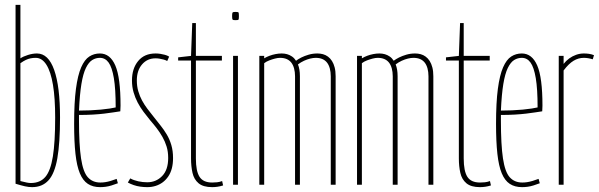

<svg xmlns="http://www.w3.org/2000/svg" viewBox="-20 -760 2464 790"><path d="M44 -4V-740H64V-520Q76 -528 95.5 -534Q115 -540 132 -540Q179 -540 203 -472Q227 -404 227 -276Q227 -172 216 -109Q205 -46 179.5 -18Q154 10 112 10Q98 10 82.5 6.5Q67 3 44 -4ZM64 -15Q81 -11 89.5 -9Q98 -7 107 -7Q145 -7 166.5 -32Q188 -57 197.5 -116Q207 -175 207 -276Q207 -356 198 -410.5Q189 -465 171 -493.5Q153 -522 127 -522Q116 -522 106 -520Q96 -518 86.5 -513.5Q77 -509 64 -500Z M392 10Q362 10 341.5 -3.5Q321 -17 308.5 -47Q296 -77 290.5 -127Q285 -177 285 -250Q285 -338 292.5 -394.5Q300 -451 314 -483Q328 -515 347.5 -527.5Q367 -540 391 -540Q433 -540 454.5 -490.5Q476 -441 476 -325Q476 -321 475.5 -312.5Q475 -304 475 -302Q462 -300 445.5 -297.5Q429 -295 408.5 -292.5Q388 -290 362 -288.5Q336 -287 305 -287Q305 -282 305 -276Q305 -270 305 -265Q305 -164 313.5 -108Q322 -52 341.5 -30.5Q361 -9 393 -9Q403 -9 413 -10.5Q423 -12 435 -15.5Q447 -19 460 -24L465 -6Q452 -1 439 3Q426 7 414.5 8.5Q403 10 392 10ZM305 -305Q327 -305 350.5 -306Q374 -307 395 -309Q416 -311 432 -313.5Q448 -316 456 -318Q456 -394 448.5 -438.5Q441 -483 427 -502.5Q413 -522 391 -522Q374 -522 359.5 -513Q345 -504 333.5 -480.5Q322 -457 315 -414.5Q308 -372 305 -305Z M506 -9 516 -26Q523 -22 531.5 -19Q540 -16 549 -14Q558 -12 567.5 -11Q577 -10 586 -10Q622 -10 647 -35.5Q672 -61 672 -110Q672 -136 665.5 -157Q659 -178 648.5 -196.5Q638 -215 625 -232Q612 -249 598 -265Q584 -282 570.5 -300Q557 -318 546.5 -338Q536 -358 529.5 -380.5Q523 -403 523 -429Q523 -478 548.5 -509Q574 -540 620 -540Q630 -540 639.5 -538.5Q649 -537 658.5 -534.5Q668 -532 676 -527L668 -509Q661 -513 653 -515Q645 -517 637 -518.5Q629 -520 620 -520Q586 -520 564.5 -495Q543 -470 543 -429Q543 -405 549 -384.5Q555 -364 564.5 -346.5Q574 -329 586 -313Q598 -297 611 -281Q625 -263 639.5 -245Q654 -227 666 -207Q678 -187 685 -163Q692 -139 692 -110Q692 -86 687 -67Q682 -48 672 -33.5Q662 -19 649 -9.5Q636 0 620 5Q604 10 586 10Q572 10 557.5 8Q543 6 530 1.5Q517 -3 506 -9Z M853 10Q816 10 797 -6Q778 -22 772 -49Q766 -76 766 -108V-511H713V-524L766 -530L771 -665H786V-530H893V-511H786V-108Q786 -56 801 -32.5Q816 -9 853 -9Q863 -9 873 -10Q883 -11 894 -15L898 3Q885 7 874 8.5Q863 10 853 10Z M949 -677Q939 -677 937 -679.5Q935 -682 935 -694Q935 -706 937 -708.5Q939 -711 949 -711Q960 -711 961.5 -708.5Q963 -706 963 -694Q963 -682 961.5 -679.5Q960 -677 949 -677ZM939 0V-530H959V0Z M1047 0V-530H1067V-520Q1077 -526 1089 -530.5Q1101 -535 1114 -537.5Q1127 -540 1139 -540Q1151 -540 1161.5 -537Q1172 -534 1181.5 -527.5Q1191 -521 1198 -510Q1207 -517 1220 -523.5Q1233 -530 1250 -535Q1267 -540 1286 -540Q1298 -540 1309 -537Q1320 -534 1329.5 -527Q1339 -520 1346 -509Q1353 -498 1357 -482.5Q1361 -467 1361 -446V0H1341V-446Q1341 -464 1337 -478.5Q1333 -493 1325.5 -502.5Q1318 -512 1306.5 -517Q1295 -522 1279 -522Q1269 -522 1256.5 -519Q1244 -516 1231 -510Q1218 -504 1206 -495Q1210 -485 1212 -473Q1214 -461 1214 -446V0H1194V-446Q1194 -464 1190 -478.5Q1186 -493 1178.5 -502.5Q1171 -512 1159.5 -517Q1148 -522 1132 -522Q1123 -522 1111.5 -519Q1100 -516 1088 -511.5Q1076 -507 1067 -500V0Z M1449 0V-530H1469V-520Q1479 -526 1491 -530.5Q1503 -535 1516 -537.5Q1529 -540 1541 -540Q1553 -540 1563.5 -537Q1574 -534 1583.5 -527.5Q1593 -521 1600 -510Q1609 -517 1622 -523.5Q1635 -530 1652 -535Q1669 -540 1688 -540Q1700 -540 1711 -537Q1722 -534 1731.5 -527Q1741 -520 1748 -509Q1755 -498 1759 -482.5Q1763 -467 1763 -446V0H1743V-446Q1743 -464 1739 -478.5Q1735 -493 1727.5 -502.5Q1720 -512 1708.5 -517Q1697 -522 1681 -522Q1671 -522 1658.5 -519Q1646 -516 1633 -510Q1620 -504 1608 -495Q1612 -485 1614 -473Q1616 -461 1616 -446V0H1596V-446Q1596 -464 1592 -478.5Q1588 -493 1580.5 -502.5Q1573 -512 1561.5 -517Q1550 -522 1534 -522Q1525 -522 1513.5 -519Q1502 -516 1490 -511.5Q1478 -507 1469 -500V0Z M1955 10Q1918 10 1899 -6Q1880 -22 1874 -49Q1868 -76 1868 -108V-511H1815V-524L1868 -530L1873 -665H1888V-530H1995V-511H1888V-108Q1888 -56 1903 -32.5Q1918 -9 1955 -9Q1965 -9 1975 -10Q1985 -11 1996 -15L2000 3Q1987 7 1976 8.5Q1965 10 1955 10Z M2128 10Q2098 10 2077.5 -3.5Q2057 -17 2044.5 -47Q2032 -77 2026.5 -127Q2021 -177 2021 -250Q2021 -338 2028.5 -394.5Q2036 -451 2050 -483Q2064 -515 2083.5 -527.5Q2103 -540 2127 -540Q2169 -540 2190.5 -490.5Q2212 -441 2212 -325Q2212 -321 2211.5 -312.5Q2211 -304 2211 -302Q2198 -300 2181.5 -297.5Q2165 -295 2144.5 -292.5Q2124 -290 2098 -288.5Q2072 -287 2041 -287Q2041 -282 2041 -276Q2041 -270 2041 -265Q2041 -164 2049.5 -108Q2058 -52 2077.5 -30.5Q2097 -9 2129 -9Q2139 -9 2149 -10.5Q2159 -12 2171 -15.5Q2183 -19 2196 -24L2201 -6Q2188 -1 2175 3Q2162 7 2150.5 8.5Q2139 10 2128 10ZM2041 -305Q2063 -305 2086.5 -306Q2110 -307 2131 -309Q2152 -311 2168 -313.5Q2184 -316 2192 -318Q2192 -394 2184.5 -438.5Q2177 -483 2163 -502.5Q2149 -522 2127 -522Q2110 -522 2095.5 -513Q2081 -504 2069.5 -480.5Q2058 -457 2051 -414.5Q2044 -372 2041 -305Z M2299 -530V-497Q2309 -510 2322 -519.5Q2335 -529 2350.5 -534.5Q2366 -540 2382 -540Q2393 -540 2403.5 -538.5Q2414 -537 2424 -533L2419 -516Q2409 -519 2400 -520.5Q2391 -522 2382 -522Q2360 -522 2340 -510Q2320 -498 2299 -470V0H2279V-530Z"/></svg>

Font: Georama ExtraCondensed Thin
Style: Regular
Weight: 100
Width: 2
Designer: Jean-Baptiste Levee
Foundry: Production Type
Version: Version 1.001